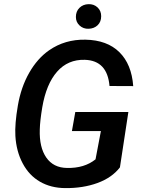

<svg xmlns="http://www.w3.org/2000/svg" viewBox="-20 -916 705 945"><path d="M570.3 -92.3Q531.2 -41.5 460 -15.4Q388.7 10.7 300.8 9.8Q230.5 9.3 176.8 -21.7Q123 -52.7 91.6 -112.1Q60.1 -171.4 55.7 -247.1Q52.2 -305.7 67.9 -396.5Q83.5 -487.3 123.8 -557.9Q164.1 -628.4 221.7 -668.5Q299.8 -722.7 400.4 -720.7Q507.3 -718.8 567.6 -659.2Q627.9 -599.6 635.7 -492.2L519 -492.7Q508.3 -618.2 397.5 -621.6Q314.5 -624 261 -563.2Q207.5 -502.4 188 -387.7Q176.8 -320.8 175.8 -278.3Q172.9 -190.9 207.8 -140.6Q242.7 -90.3 309.6 -89.4Q395 -87.4 450.2 -131.8L476.6 -271H334L350.6 -364.7H611.8ZM353.5 -832.5Q353.5 -859.9 370.8 -877.2Q388.2 -894.5 415 -895.5Q441.9 -896.5 460 -879.6Q478 -862.8 478 -836.4Q478 -808.6 460.7 -792Q443.4 -775.4 416.5 -774.4Q390.1 -773.4 371.8 -790.3Q353.5 -807.1 353.5 -832.5Z"/></svg>

Font: Roboto Medium
Style: Italic
Weight: 500
Italic angle: -12°
Designer: Google
Version: Version 2.134; 2016